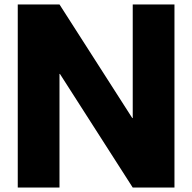

<svg xmlns="http://www.w3.org/2000/svg" viewBox="-20 -845 866 865"><path d="M248 -512V0H60V-825H248L576 -313H578V-825H766V0H578L250 -512Z"/></svg>

Font: Hussar
Style: BoldWeb
Weight: 700
Foundry: Cannot Into Space Fonts
Version: Version 2.00